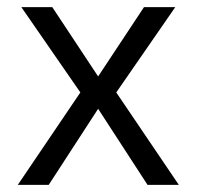

<svg xmlns="http://www.w3.org/2000/svg" viewBox="-20 -520 553 540"><path d="M127 -500 256 -305 385 -500H473L307 -260L483 0H395L256 -214L117 0H30L206 -260L40 -500Z"/></svg>

Font: Fivo Sans
Style: Regular
Weight: 400
Designer: Alexander Slobzheninov
Foundry: Alexander Slobzheninov
Version: 1.0